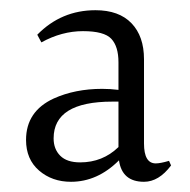

<svg xmlns="http://www.w3.org/2000/svg" viewBox="-20 -687 373 376"><path d="M200 -488Q85 -488 85 -416Q85 -395 98 -382Q111 -369 137 -369Q181 -369 212 -399V-488Q206 -488 200 -488ZM262 -331Q219 -331 213 -373Q171 -331 119 -331Q82 -331 56.5 -353Q31 -375 31 -413Q31 -469 85 -494Q127 -513 180 -513Q196 -513 212 -511V-565Q212 -596 198 -611Q184 -626 142.5 -626Q101 -626 61 -604L53 -619Q100 -667 167 -667Q213 -667 237.5 -641.5Q262 -616 262 -571V-406Q262 -367 285 -367Q294 -367 311 -372L315 -363Q291 -331 262 -331Z"/></svg>

Font: Halant
Style: Regular
Weight: 400
Designer: Hitesh Malaviya (Devanagari), Satya Rajpurohit (Latin)
Foundry: Indian Type Foundry
Version: Version 1.100;PS 1.0;hotconv 1.0.78;makeotf.lib2.5.61930; tt